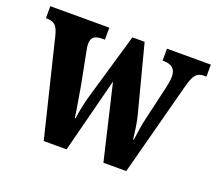

<svg xmlns="http://www.w3.org/2000/svg" viewBox="-100 -667 902 798"><g transform="rotate(20 351.0 -268.0)"><path d="M57 -430Q49 -462 36 -472.5Q23 -483 -1 -483H-4V-536H257V-483H247Q222 -483 209.5 -474.5Q197 -466 197 -441Q197 -433 199.5 -420.5Q202 -408 204 -397L229 -268Q235 -232 241.5 -194.5Q248 -157 251 -134H254Q257 -158 263.5 -189.5Q270 -221 278 -246L361 -531H415L492 -236Q498 -213 502.5 -182.5Q507 -152 509 -133H512Q515 -157 519 -182.5Q523 -208 530 -238L564 -384Q571 -414 571 -434Q571 -483 517 -483H512V-536H706V-483H695Q671 -483 658.5 -468Q646 -453 634 -405L527 0H426L348 -331L263 0H162Z"/></g></svg>

Font: Noto Serif Khmer ExtraCondensed ExtraBold
Style: Regular
Weight: 800
Width: 2
Designer: Danh Hong and the Monotype Design Team
Foundry: Monotype Imaging Inc.
Version: Version 2.004; ttfautohint (v1.8.4.7-5d5b)